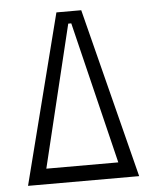

<svg xmlns="http://www.w3.org/2000/svg" viewBox="-49 -696 585 737"><g transform="rotate(-5 243.5 -327.0)"><path d="M29.3 0 195.8 -653.8H291.5L457.5 0ZM105 -59.6H382.3L249 -606.9H237.3Z"/></g></svg>

Font: Anaheim
Style: Regular
Weight: 400
Designer: Vernon Adams
Foundry: Vernon Adams
Version: Version 2.001